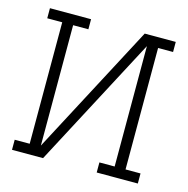

<svg xmlns="http://www.w3.org/2000/svg" viewBox="-83 -600 667 681"><g transform="rotate(15 250.0 -260.0)"><path d="M19 0V-37H74V-483H19V-520H170V-483H114V-41L367 -520H481V-483H426V-37H481V0H330V-37H386V-479L133 0Z"/></g></svg>

Font: Iosevka Curly Slab Extralight
Style: Regular
Weight: 200
Monospace: yes
Designer: Belleve Invis
Foundry: Belleve Invis
Version: Version 22.1.2; ttfautohint (v1.8.4)